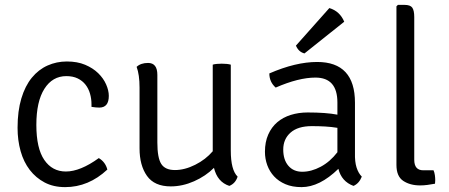

<svg xmlns="http://www.w3.org/2000/svg" viewBox="-20 -755 1842 787"><path d="M355 -317V-328Q355 -350 349 -371Q343 -392 330.5 -408Q318 -424 298.5 -433.5Q279 -443 252 -443Q195 -443 162 -391Q129 -339 129 -243Q129 -147 161.5 -99.5Q194 -52 250 -52Q309 -52 385 -107Q412 -91 420 -60Q343 12 247 12Q199 12 163 -7Q127 -26 102 -58.5Q77 -91 64.5 -135.5Q52 -180 52 -231Q52 -300 67.5 -351.5Q83 -403 110.5 -436.5Q138 -470 175 -486.5Q212 -503 254 -503Q297 -503 329 -489.5Q361 -476 382.5 -455Q404 -434 415 -409Q426 -384 426 -362Q426 -314 387 -314Q373 -314 355 -317Z M552 -147V-396Q552 -449 540 -481Q557 -497 587 -497Q625 -497 625 -448V-171Q625 -108 641 -83Q657 -58 697 -58Q737 -58 780 -79.5Q823 -101 852 -135V-490Q858 -492 868 -493Q878 -494 889 -494Q900 -494 909.5 -493Q919 -492 926 -490V-138Q926 -58 954 -31Q945 -3 920 7Q871 -9 857 -67Q823 -33 775.5 -12Q728 9 680 9Q613 9 582.5 -34Q552 -77 552 -147Z M1463 -31Q1452 -3 1429 7Q1380 -11 1367 -63Q1290 12 1216 12Q1178 12 1150 0Q1122 -12 1103.5 -32Q1085 -52 1075.5 -78Q1066 -104 1066 -133Q1066 -173 1079.5 -203.5Q1093 -234 1116.5 -254Q1140 -274 1172 -284Q1204 -294 1241 -294Q1316 -294 1363 -285V-335Q1363 -437 1273 -437Q1204 -437 1110 -396Q1084 -419 1084 -454Q1192 -501 1280 -501Q1435 -501 1435 -334V-128Q1434 -92 1441.5 -68.5Q1449 -45 1463 -31ZM1363 -131V-231Q1339 -235 1313 -236.5Q1287 -238 1258 -238Q1201 -238 1171 -211.5Q1141 -185 1141 -142Q1141 -100 1162 -75.5Q1183 -51 1219 -51Q1256 -51 1294.5 -71.5Q1333 -92 1363 -131ZM1193 -568 1330 -722Q1373 -709 1391 -666L1228 -536Q1204 -542 1193 -568Z M1715 -57H1757Q1761 -48 1762.5 -37Q1764 -26 1764 -17Q1764 -11 1763.5 -7.5Q1763 -4 1763 -2Q1747 1 1732 3Q1717 5 1702 5Q1661 5 1633 -13.5Q1605 -32 1605 -79V-729L1611 -735H1638Q1662 -735 1670 -723.5Q1678 -712 1678 -685V-100Q1678 -57 1715 -57Z"/></svg>

Font: Signika
Style: Light
Weight: 300
Designer: Anna Giedrys
Foundry: Anna Giedrys
Version: Version 1.001